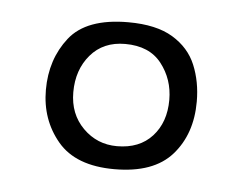

<svg xmlns="http://www.w3.org/2000/svg" viewBox="-31 -626 388 307"><g transform="rotate(5 162.5 -473.0)"><path d="M162 -355Q100 -355 71 -389.5Q42 -424 42 -472Q42 -521 69.5 -556Q97 -591 164 -591Q209 -591 235.5 -575Q262 -559 273 -532.5Q284 -506 284 -474Q284 -422 254.5 -388.5Q225 -355 162 -355ZM163 -392Q199 -392 219.5 -414.5Q240 -437 240 -473Q240 -506 220.5 -531Q201 -556 162 -556Q127 -556 106.5 -532Q86 -508 86 -472Q86 -437 108.5 -414.5Q131 -392 163 -392Z"/></g></svg>

Font: Alumni Sans Medium
Style: Regular
Weight: 500
Designer: Robert E. Leuschke
Foundry: Robert E. Leuschke
Version: Version 1.018